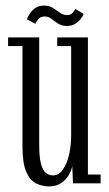

<svg xmlns="http://www.w3.org/2000/svg" viewBox="-20 -657 392 688"><path d="M156 11Q131 11 109 0Q87 -11 73.8 -42Q60.5 -73 60.5 -132.5V-492H9V-523H120.5V-138.5Q120.5 -93 127 -69.5Q133.5 -46 144.8 -37.2Q156 -28.5 170 -28.5Q190.5 -28.5 205.2 -49.2Q220 -70 227.5 -103Q235 -136 235 -172.5V-492H185V-523H295V-31.5H340.5V0H241.5L239 -62Q236.5 -47.5 226.8 -30.5Q217 -13.5 199.5 -1.2Q182 11 156 11ZM220.5 -564Q201 -564 188 -572.5Q175 -581 164.2 -589.5Q153.5 -598 140.5 -598Q125 -598 117 -588Q109 -578 106.5 -572L76.5 -587.5Q79 -596.5 86.8 -608.2Q94.5 -620 107 -628.5Q119.5 -637 136.5 -637Q156.5 -637 169.8 -628.5Q183 -620 194.8 -611.5Q206.5 -603 220 -603Q233.5 -603 240.2 -611Q247 -619 250 -625L279.5 -607Q277 -599 269.2 -589Q261.5 -579 249.2 -571.5Q237 -564 220.5 -564Z"/></svg>

Font: Imbue Light
Style: Regular
Weight: 300
Designer: Tyler Finck
Foundry: Etcetera Type Company
Version: Version 1.102